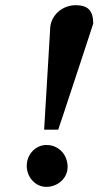

<svg xmlns="http://www.w3.org/2000/svg" viewBox="-20 -707 420 739"><path d="M240.2 -64.9Q240.2 -48.3 233.6 -34.2Q227.1 -20 215.8 -9.8Q204.6 0.5 189.7 6.3Q174.8 12.2 158.2 12.2Q142.1 12.2 128.4 5.6Q114.7 -1 104.5 -12.2Q94.2 -23.4 88.6 -38.1Q83 -52.7 83 -68.8Q83 -85.4 88.9 -99.9Q94.7 -114.3 105 -125.2Q115.2 -136.2 129.2 -142.6Q143.1 -148.9 159.2 -148.9Q177.2 -148.9 192.1 -142.1Q207 -135.3 217.8 -123.8Q228.5 -112.3 234.4 -96.9Q240.2 -81.5 240.2 -64.9ZM338.9 -616.2Q313.5 -538.6 289.1 -464.4Q278.8 -432.6 267.3 -398.4Q255.9 -364.3 244.9 -330.6Q233.9 -296.9 223.4 -265.4Q212.9 -233.9 204.1 -208H149.9L172.9 -592.8Q172.9 -613.8 181.2 -631.1Q189.5 -648.4 203.1 -660.9Q216.8 -673.3 234.6 -680.2Q252.4 -687 271 -687Q307.6 -687 323.2 -669.9Q338.9 -652.8 338.9 -616.2Z"/></svg>

Font: Charis SIL
Style: Bold Italic
Weight: 700
Italic angle: -11°
Foundry: SIL International
Version: Version 4.112